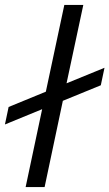

<svg xmlns="http://www.w3.org/2000/svg" viewBox="-76 -759 444 779"><path d="M333 -413 179 -350 105 0H28L95 -316L-56 -254L-41 -325L110 -387L185 -739H262L194 -421L348 -484Z"/></svg>

Font: Prompt Light
Style: Italic
Weight: 300
Italic angle: -12°
Designer: Katatrad Team
Foundry: CadsonDemak
Version: Version 1.000